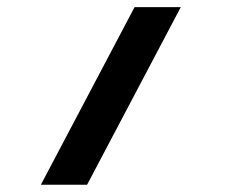

<svg xmlns="http://www.w3.org/2000/svg" viewBox="-20 -406 640 540"><path d="M488.5 -386 225 113.5H95L358.5 -386Z"/></svg>

Font: JuliaMono
Style: Bold Italic
Weight: 700
Italic angle: -9°
Monospace: yes
Designer: cormullion
Foundry: corm
Version: Version 0.057; ttfautohint (v1.8.4)